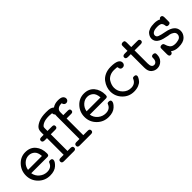

<svg xmlns="http://www.w3.org/2000/svg" viewBox="166 -1554 2498 2498"><g transform="rotate(-45 1415.5 -305.0)"><path d="M38.1 -217.8Q38.1 -308.6 99.1 -374.3Q160.2 -439.9 248 -439.9Q336.9 -439.9 387 -380.4Q437 -320.8 437 -228Q437 -214.8 434.1 -207Q431.2 -199.2 424.6 -195.6Q418 -191.9 412.6 -191.4Q407.2 -190.9 397 -190.9H108.9Q118.7 -130.9 164.8 -93Q210.9 -55.2 269 -55.2Q344.2 -55.2 369.1 -115.2Q374 -129.4 381.1 -133.3Q388.2 -137.2 401.9 -137.2Q437 -137.2 437 -108.9Q437 -78.1 391.6 -36.1Q346.2 5.9 263.2 5.9Q168.9 5.9 103.5 -59.6Q38.1 -125 38.1 -217.8ZM109.9 -251H366.2Q361.3 -320.8 327.1 -349.9Q293 -378.9 248 -378.9Q198.2 -378.9 158.9 -343Q119.6 -307.1 109.9 -251Z M519 -62H576.7V-369.1H534.7Q494.6 -369.1 494.6 -399.9Q494.6 -429.7 530.8 -430.2H576.7V-476.1Q576.7 -518.1 592.8 -540Q612.8 -568.8 665.8 -592.5Q718.8 -616.2 804.7 -616.2H807.6Q855.5 -616.2 879.2 -610.1Q902.8 -604 921.9 -586.9H923.8Q962.9 -615.7 1023.9 -616.2Q1078.1 -616.2 1098.9 -598.1Q1119.6 -580.1 1119.6 -556.2Q1119.6 -538.1 1107.2 -525.6Q1094.7 -513.2 1076.7 -513.2Q1059.6 -513.2 1047.1 -524.7Q1034.7 -536.1 1033.7 -554.2H1020Q986.8 -554.2 962.4 -536.1Q938 -518.1 938 -482.9V-430.2H1022Q1058.1 -430.2 1057.6 -400.9Q1057.6 -368.7 1022.9 -369.1H938V-62H1021Q1056.2 -62 1055.9 -31Q1055.7 0 1019 0H807.6Q772.5 0 772.9 -30.8Q772.9 -42 780.3 -51.5Q787.6 -61 806.6 -62H867.7V-477.1Q867.7 -501 869.6 -511.2Q851.6 -527.3 853 -550.8Q820.8 -554.7 799.8 -555.2Q733.9 -555.2 697.3 -538.6Q660.6 -522 649.9 -502Q647 -495.1 647 -474.1V-430.2H731.9Q767.1 -430.2 766.6 -400.9Q766.6 -368.7 731 -369.1H647V-62H703.6Q740.7 -62 740.7 -31Q740.7 0 704.6 0H517.6Q481.9 0 481.9 -31Q481.9 -62 519 -62Z M1115.7 -217.8Q1115.7 -308.6 1176.8 -374.3Q1237.8 -439.9 1325.7 -439.9Q1414.6 -439.9 1464.6 -380.4Q1514.6 -320.8 1514.6 -228Q1514.6 -214.8 1511.7 -207Q1508.8 -199.2 1502.2 -195.6Q1495.6 -191.9 1490.2 -191.4Q1484.9 -190.9 1474.6 -190.9H1186.5Q1196.3 -130.9 1242.4 -93Q1288.6 -55.2 1346.7 -55.2Q1421.9 -55.2 1446.8 -115.2Q1451.7 -129.4 1458.7 -133.3Q1465.8 -137.2 1479.5 -137.2Q1514.6 -137.2 1514.6 -108.9Q1514.6 -78.1 1469.2 -36.1Q1423.8 5.9 1340.8 5.9Q1246.6 5.9 1181.2 -59.6Q1115.7 -125 1115.7 -217.8ZM1187.5 -251H1443.8Q1439 -320.8 1404.8 -349.9Q1370.6 -378.9 1325.7 -378.9Q1275.9 -378.9 1236.6 -343Q1197.3 -307.1 1187.5 -251Z M1587.4 -215.8Q1587.4 -252 1599.9 -288.6Q1612.3 -325.2 1638.4 -360.6Q1664.6 -396 1711.4 -418Q1758.3 -439.9 1819.3 -439.9Q1968.3 -439.9 1968.3 -367.2Q1968.3 -346.2 1955.3 -333.5Q1942.4 -320.8 1923.3 -320.8Q1880.4 -320.8 1879.4 -370.1Q1879.4 -378.9 1819.3 -378.9Q1772.5 -378.9 1738 -360.8Q1703.6 -342.8 1687 -314.9Q1670.4 -287.1 1663.3 -262.5Q1656.2 -237.8 1656.2 -215.8Q1656.2 -147.9 1702.9 -101.6Q1749.5 -55.2 1813.5 -55.2Q1884.3 -55.2 1912.6 -115.2Q1917.5 -129.4 1924.6 -133.3Q1931.6 -137.2 1945.3 -137.2Q1980.5 -137.2 1980.5 -108.9Q1980.5 -100.1 1972.4 -83.5Q1964.4 -66.9 1947 -45.4Q1929.7 -23.9 1892.6 -9Q1855.5 5.9 1807.6 5.9Q1714.8 5.9 1651.1 -59.6Q1587.4 -125 1587.4 -215.8Z M2028.3 -399.9Q2028.3 -430.7 2069.3 -431.2H2120.1V-513.2Q2120.1 -526.4 2121.1 -533.2Q2122.1 -540 2130.6 -547.1Q2139.2 -554.2 2155.3 -554.2Q2178.2 -554.2 2183.8 -543.7Q2189.5 -533.2 2189.5 -513.2V-431.2H2300.3Q2312.5 -431.2 2318.8 -430.2Q2325.2 -429.2 2332.8 -421.6Q2340.3 -414.1 2340.3 -399.9Q2340.3 -370.1 2300.3 -370.1H2189.5V-128.9Q2189.5 -55.2 2237.8 -55.2Q2237.8 -55.2 2238.3 -55.2Q2259.3 -55.2 2274.2 -73.5Q2289.1 -91.8 2289.1 -126Q2289.1 -138.2 2290.3 -144.5Q2291.5 -150.9 2299.3 -158Q2307.1 -165 2323.2 -165Q2339.4 -165 2347.9 -158Q2356.4 -150.9 2357.4 -144.5Q2358.4 -138.2 2358.4 -125Q2358.4 -67.9 2321.8 -31Q2285.2 5.9 2234.4 5.9Q2190.4 5.9 2155.3 -24.2Q2120.1 -54.2 2120.1 -123V-370.1H2068.4Q2028.3 -370.1 2028.3 -399.9Z M2452.1 -35.2V-130.9Q2452.1 -144 2453.1 -151.1Q2454.1 -158.2 2462.6 -165Q2471.2 -171.9 2486.8 -171.9Q2514.6 -171.9 2521 -147Q2526.9 -127 2532.5 -114Q2538.1 -101.1 2549.6 -85.9Q2561 -70.8 2580.6 -63Q2600.1 -55.2 2627 -55.2Q2639.2 -55.2 2651.1 -56.6Q2663.1 -58.1 2685.1 -63.5Q2707 -68.8 2720.5 -85Q2733.9 -101.1 2733.9 -125Q2733.9 -151.9 2711.4 -168.9Q2689 -186 2658.2 -192.9Q2641.1 -192.9 2597.2 -204.1Q2452.1 -231 2452.1 -321.8Q2452.1 -338.9 2458.5 -356.9Q2464.8 -375 2481.4 -395Q2498 -415 2533.4 -427.5Q2568.8 -439.9 2620.1 -439.9Q2675.3 -439.9 2710 -419.9Q2716.8 -439.9 2738.8 -439.9Q2768.6 -439.9 2769 -398.9V-330.1Q2769 -316.9 2768.1 -310.1Q2767.1 -303.2 2758.5 -296.1Q2750 -289.1 2733.9 -289.1Q2719.7 -289.1 2711.9 -294.4Q2704.1 -299.8 2702.6 -305.9Q2701.2 -312 2700.2 -320.8Q2699.2 -332 2696.5 -339.1Q2693.8 -346.2 2686.5 -357.2Q2679.2 -368.2 2661.6 -373.5Q2644 -378.9 2618.2 -378.9Q2564.9 -378.9 2539.1 -363Q2513.2 -347.2 2513.2 -321.8Q2513.2 -293.9 2543 -282Q2572.8 -270 2644 -256.8Q2794.9 -229 2794.9 -125Q2794.9 -74.2 2754.9 -34.2Q2714.8 5.9 2626 5.9Q2559.1 5.9 2517.1 -27.8Q2509.3 5.9 2482.9 5.9Q2482.4 5.9 2481.9 5.9Q2452.1 5.9 2452.1 -35.2Z"/></g></svg>

Font: CMU Typewriter Text Variable Width
Style: Medium
Weight: 500
Version: Version 0.7.0